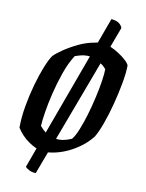

<svg xmlns="http://www.w3.org/2000/svg" viewBox="-81 -666 623 819"><g transform="rotate(10 231.0 -256.5)"><path d="M131 95Q115 95 102.5 88.5Q90 82 85 76L116 -9Q100 -16 83 -27.5Q66 -39 52 -54Q38 -69 29 -84Q29 -128 37.5 -177Q46 -226 59 -272.5Q72 -319 86.5 -355Q101 -391 113 -408Q125 -421 152 -439.5Q179 -458 213.5 -474.5Q248 -491 284 -497Q287 -498 289.5 -498.5Q292 -499 295 -499Q305 -526 315 -553.5Q325 -581 335 -608Q361 -605 371.5 -595Q382 -585 383 -577L351 -491Q370 -483 388.5 -471Q407 -459 420.5 -446.5Q434 -434 437 -425Q437 -395 429 -350Q421 -305 408.5 -256.5Q396 -208 381 -166.5Q366 -125 352 -102Q328 -72 297 -50.5Q266 -29 233 -16.5Q200 -4 167 -1ZM143 -83 272 -435Q269 -436 265.5 -436Q262 -436 259 -436Q246 -436 234 -433Q222 -430 208 -425Q186 -391 170 -345.5Q154 -300 142.5 -253Q131 -206 125 -167Q119 -128 118 -107Q123 -101 129.5 -94.5Q136 -88 143 -83ZM191 -64Q194 -63 197.5 -63Q201 -63 205 -63Q213 -63 221.5 -64.5Q230 -66 239.5 -69Q249 -72 258 -76Q270 -90 282.5 -120.5Q295 -151 306.5 -189.5Q318 -228 327 -268Q336 -308 341 -341Q346 -374 346 -393Q341 -399 335 -404.5Q329 -410 322 -414Z"/></g></svg>

Font: Texturina Medium 12pt Medium
Style: Italic
Weight: 500
Italic angle: -11°
Version: Version 1.002